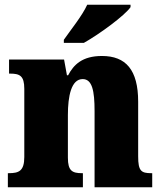

<svg xmlns="http://www.w3.org/2000/svg" viewBox="-20 -786 682 806"><path d="M248 -619V-606H332C398 -643 504 -721 528 -756V-766H346C326 -721 275 -658 248 -619ZM13 0H328V-59H324C283 -59 265 -69 265 -124V-303C265 -382 279 -454 327 -454C367 -454 377 -405 377 -320V0H619V-59H615C573 -59 560 -68 560 -129V-359C560 -493 508 -551 408 -551C325 -551 289 -514 266 -470H261L249 -536H18V-477H22C63 -477 82 -468 82 -413V-127C82 -68 59 -59 17 -59H13Z"/></svg>

Font: Noto Serif Georgian SemiCondensed Black
Style: Regular
Weight: 900
Width: 4
Designer: Monotype Design Team, Akaki Razmadze
Foundry: Google LLC
Version: Version 2.003